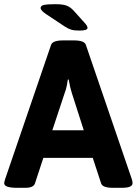

<svg xmlns="http://www.w3.org/2000/svg" viewBox="-20 -895 653 917"><path d="M0 -20Q0 -24 4 -38L224 -681Q232 -702 281 -702H333Q383 -702 390 -681L610 -38Q613 -28 613 -20Q613 2 563 2H519Q470 2 463 -19L423 -141H187L147 -19Q140 2 101 2H61Q0 2 0 -20ZM380 -273 323 -451Q316 -471 308 -515H304Q303 -509 299.5 -488.5Q296 -468 289 -451L230 -273ZM290 -768 204 -825Q174 -844 174 -857Q174 -868 190.5 -871.5Q207 -875 245 -875Q279 -875 297 -868.5Q315 -862 331 -845L385 -785Q398 -771 398 -762Q398 -749 360 -749Q335 -749 321 -753Q307 -757 290 -768Z"/></svg>

Font: Asap-Bold
Style: Bold
Weight: 700
Designer: Pablo Cosgaya
Foundry: Omnibus-Type
Version: Version 2.000; ttfautohint (v1.8)